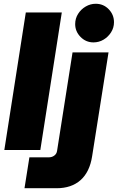

<svg xmlns="http://www.w3.org/2000/svg" viewBox="-20 -796 625 1019"><path d="M3 0 117 -730H308L194 0ZM110 203 136 39H239Q256 39 268.5 29.5Q281 20 283 4L365 -518H556L469 33Q456 117 407.5 160Q359 203 280 203ZM476 -571Q436 -571 407.5 -600Q379 -629 379 -668Q379 -698 394.5 -722.5Q410 -747 435 -761.5Q460 -776 488 -776Q529 -776 557 -747Q585 -718 585 -678Q585 -649 569.5 -624.5Q554 -600 529.5 -585.5Q505 -571 476 -571Z"/></svg>

Font: MuseoModerno Black
Style: Italic
Weight: 900
Italic angle: -9°
Designer: Pablo Cosgaya, Héctor Gatti, Marcela Romero, and the Authors of The MuseoModerno Project.
Foundry: Omnibus-Type Team
Version: Version 1.003